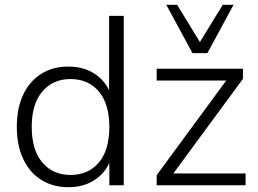

<svg xmlns="http://www.w3.org/2000/svg" viewBox="-20 -771 1074 799"><path d="M265 8Q200 8 151.5 -22.5Q103 -53 76.5 -109.5Q50 -166 50 -243Q50 -320 76 -376Q102 -432 150.5 -463Q199 -494 265 -494Q333 -494 381 -459Q429 -424 445 -365H434V-705H495V0H435V-121H445Q429 -62 381 -27Q333 8 265 8ZM273 -43Q348 -43 391.5 -95Q435 -147 435 -243Q435 -338 391.5 -390Q348 -442 273 -442Q200 -442 156 -390Q112 -338 112 -243Q112 -147 156 -95Q200 -43 273 -43ZM632 0V-42L934 -453V-436H632V-485H991V-443L688 -31V-49H1002V0ZM781 -550 672 -751H717L812 -596L907 -751H952L843 -550Z"/></svg>

Font: Nunito Sans 12pt ExtraLight 12pt Light
Style: Regular
Weight: 300
Version: Version 3.101;gftools[0.9.27]